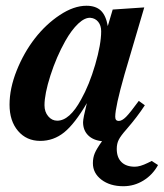

<svg xmlns="http://www.w3.org/2000/svg" viewBox="-20 -477 570 668"><path d="M462.9 -126 483.9 -110.8Q458 -70.8 419.9 -26.9Q399.9 -4.4 393.1 9.3Q386.2 22.9 386.2 41Q386.2 70.8 402.6 86.9Q418.9 103 449.2 103Q467.3 103 494.1 89.8L507.8 83L529.8 97.2Q511.2 131.3 479 151.1Q446.8 170.9 409.2 170.9Q362.8 170.9 333 148.2Q303.2 125.5 303.2 90.8Q303.2 71.8 309.6 56.4Q315.9 41 335 14.2Q304.2 11.2 286.6 -6.3Q269 -23.9 269 -51.8Q269 -65.4 282.2 -118.2Q240.2 -46.4 203.4 -16.6Q166.5 13.2 120.1 13.2Q72.3 13.2 42.7 -21.5Q13.2 -56.2 13.2 -112.8Q13.2 -169.4 38.1 -231.7Q63 -293.9 101.3 -343.3Q139.6 -392.6 188.2 -424.8Q236.8 -457 280.8 -457Q313 -457 330.8 -440.2Q348.6 -423.3 355 -386.2L372.1 -443.8L481.9 -451.2L413.1 -217.8Q380.9 -104.5 380.9 -70.8Q380.9 -56.2 393.1 -56.2Q404.3 -56.2 418.5 -70.3Q432.6 -84.5 462.9 -126ZM294.9 -415Q275.4 -416.5 252.2 -394.8Q229 -373 207 -334Q176.3 -279.3 155.5 -214.6Q134.8 -149.9 134.8 -110.8Q134.8 -87.9 147.7 -72.5Q160.6 -57.1 179.2 -57.1Q222.2 -57.1 262.2 -130.9Q290.5 -181.2 311.3 -252.2Q332 -323.2 332 -368.2Q332 -388.2 321.8 -400.9Q311.5 -413.6 294.9 -415Z"/></svg>

Font: Accordance
Style: Bold-Italic
Weight: 700
Italic angle: -11°
Version: Version 1.2 (build January 31, 2020) Miklal Software Solutio